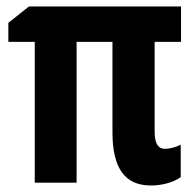

<svg xmlns="http://www.w3.org/2000/svg" viewBox="-20 -567 602 596"><path d="M491.2 -105Q502.4 -105 516.1 -108.4Q529.8 -111.8 541 -118.2V-17.1Q522.9 -4.4 498.3 2.2Q473.6 8.8 448.2 8.8Q387.7 8.8 358.4 -32Q329.1 -72.8 329.1 -155.8V-437H217.8V0H87.9V-437H5.9V-496.1L69.8 -546.9H542V-437H460V-159.2Q460 -130.9 468 -117.9Q476.1 -105 491.2 -105Z"/></svg>

Font: Open Sans Condensed
Style: Regular
Weight: 400
Width: 3
Designer: Monotype Design Team
Foundry: Monotype Imaging Inc.
Version: Version 3.000